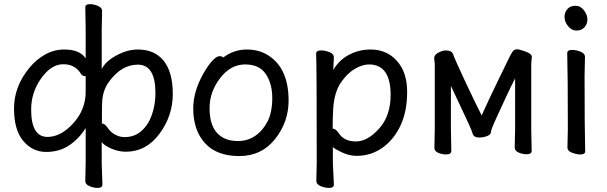

<svg xmlns="http://www.w3.org/2000/svg" viewBox="-20 -732 2942 930"><path d="M583 -67.9Q630.9 -67.9 664.3 -96.9Q697.8 -126 715.3 -175Q732.9 -224.1 732.9 -280.8Q732.9 -418.9 647.9 -418.9Q567.9 -418.9 507.8 -335.9Q476.1 -293 474.6 -231.9Q473.6 -212.9 473.6 -136.2L470.7 -134.8Q486.8 -134.8 501.2 -113.3Q515.6 -91.8 537.8 -79.8Q560.1 -67.9 583 -67.9ZM210 -68.8Q274.9 -68.8 335 -135Q395 -201.2 395 -287.1V-362.8Q395 -363.8 388.4 -363.8Q381.8 -363.8 374 -371.1Q345.7 -420.9 286.6 -420.9Q228 -420.9 179.4 -352.5Q130.9 -284.2 130.9 -201.2Q130.9 -68.8 210 -68.8ZM452.6 178.2Q434.1 178.2 413.6 169.7Q393.1 161.1 393.1 145L395 58.1V-111.8Q362.8 -60.1 315.4 -28.1Q268.1 3.9 203.6 3.9Q137.7 3.9 92.8 -49.1Q47.9 -102.1 47.9 -207Q47.9 -312 121.1 -401.9Q154.8 -443.8 198.7 -468Q242.7 -492.2 291 -492.2Q366.7 -492.2 395 -449.2V-594.2L393.1 -696.8Q393.1 -711.9 416 -711.9Q434.1 -711.9 454.3 -703.4Q474.6 -694.8 474.6 -679.2L472.7 -592.8V-397.9Q497.1 -445.8 574.7 -478Q610.8 -492.2 647.9 -492.2Q729 -492.2 772.9 -437.5Q816.9 -382.8 816.9 -276.9Q816.9 -170.9 752.4 -84Q688 2.9 589.8 2.9Q553.7 2.9 518.8 -12.5Q483.9 -27.8 472.7 -43.9V59.1L476.1 162.1Q476.1 178.2 452.6 178.2Z M1132.8 -48.8Q1180.2 -48.8 1217 -74.5Q1253.9 -100.1 1276.4 -144.5Q1298.8 -189 1298.8 -257.8Q1298.8 -326.2 1267.8 -373Q1236.8 -419.9 1167 -419.9Q1097.2 -419.9 1046.1 -353.5Q995.1 -287.1 995.1 -208Q995.1 -127.9 1031 -88.4Q1066.9 -48.8 1132.8 -48.8ZM1139.2 23.9Q1029.8 23.9 972.9 -38.6Q916 -101.1 916 -207Q916 -289.1 965.8 -377Q986.8 -414.1 1007.8 -437Q1028.8 -460 1043 -460Q1056.2 -460 1061 -453.1Q1112.8 -492.2 1174.8 -492.2Q1236.8 -492.2 1282.2 -461.9Q1377.9 -398.9 1377.9 -245.1Q1377.9 -141.1 1312.5 -58.6Q1247.1 23.9 1139.2 23.9Z M1704.1 -46.9Q1760.3 -46.9 1816.2 -108.9Q1872.1 -170.9 1872.1 -272Q1872.1 -419.9 1767.1 -419.9Q1735.4 -419.9 1698.7 -398.4Q1662.1 -377 1631.1 -332Q1600.1 -287.1 1594.2 -209Q1591.3 -167 1591.3 -110.8L1590.3 -109.9Q1590.3 -108.9 1592.3 -108.9Q1606.4 -108.9 1623 -84Q1648.4 -46.9 1704.1 -46.9ZM1573.2 178.2Q1554.2 178.2 1533.2 169.7Q1512.2 161.1 1512.2 144L1514.2 55.2Q1514.2 -420.9 1511.2 -472.2Q1511.2 -487.8 1535.2 -487.8Q1554.2 -487.8 1575.7 -479.5Q1597.2 -471.2 1597.2 -454.1L1594.2 -393.1Q1623 -441.9 1671.1 -467Q1719.2 -492.2 1775.4 -492.2Q1853 -492.2 1902.6 -437Q1952.1 -381.8 1952.1 -287.1Q1952.1 -192.9 1920.2 -124.5Q1888.2 -56.2 1832.8 -16.6Q1777.3 22.9 1707 22.9Q1671.4 22.9 1634.8 5.4Q1598.1 -12.2 1592.3 -20V56.2L1597.2 162.1Q1597.2 178.2 1573.2 178.2Z M2141.1 16.1Q2121.1 16.1 2102.5 8.1Q2084 0 2084 -16.1L2085.9 -106V-421.9L2083 -450.2L2084 -457Q2086.9 -469.2 2106 -478.5Q2125 -487.8 2139.2 -487.8Q2153.8 -487.8 2162.8 -482.9Q2171.9 -478 2174.6 -469.5Q2177.2 -460.9 2189.7 -432.9Q2202.1 -404.8 2226.6 -351.8Q2251 -298.8 2274.9 -250Q2298.8 -201.2 2313 -172.9Q2354 -263.2 2391.6 -340.1Q2429.2 -417 2441.7 -443.1Q2454.1 -469.2 2462.2 -481.2Q2470.2 -493.2 2483.9 -493.2Q2496.1 -493.2 2526.1 -482.2Q2556.2 -471.2 2556.2 -456.1L2553.2 -424.8V-106L2555.2 -1Q2555.2 15.1 2531.2 15.1Q2512.2 15.1 2492.7 7.1Q2473.1 -1 2473.1 -18.1L2475.1 -106V-352.1Q2452.1 -308.1 2428.5 -256.6Q2404.8 -205.1 2381.3 -154.1Q2357.9 -103 2357.9 -92Q2357.9 -81.1 2340.6 -73.5Q2323.2 -65.9 2300.8 -65.9Q2275.9 -65.9 2270 -83L2263.2 -102.1Q2259.8 -112.8 2223.9 -188.5Q2188 -264.2 2164.1 -315.9V-106L2166 -1Q2166 16.1 2141.1 16.1Z M2791.5 16.1Q2772.5 16.1 2750.5 7.6Q2728.5 -1 2728.5 -17.1L2730.5 -105Q2730.5 -368.2 2727.5 -475.1Q2727.5 -490.2 2751.5 -490.2Q2770.5 -490.2 2792 -481.7Q2813.5 -473.1 2813.5 -457L2811.5 -368.2Q2811.5 -105 2814.5 1Q2814.5 16.1 2791.5 16.1ZM2714.4 -649.9Q2714.4 -671.9 2728.3 -688Q2742.2 -704.1 2767.6 -704.1Q2791.5 -704.1 2808.3 -682.1Q2825.2 -660.2 2825.2 -638.2Q2825.2 -615.2 2810.8 -599.6Q2796.4 -584 2772.5 -584Q2748.5 -584 2731.4 -605.5Q2714.4 -627 2714.4 -649.9Z"/></svg>

Font: LXGW WenKai GB Screen
Style: Regular
Weight: 400
Designer: LXGW / Fontworks Inc.
Foundry: LXGW / Fontworks Inc.
Version: Version 1.321;February 19, 2024;FontCreator 14.0.0.2901 64-b